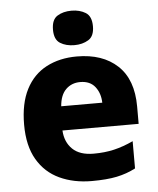

<svg xmlns="http://www.w3.org/2000/svg" viewBox="-54 -815 716 871"><g transform="rotate(-5 303.5 -379.0)"><path d="M310 -559Q427 -559 495 -495.5Q563 -432 563 -309V-230H216Q219 -177 252 -145Q285 -113 348 -113Q399 -113 441.5 -123Q484 -133 529 -154V-30Q489 -9 443 0.5Q397 10 329 10Q247 10 182.5 -20Q118 -50 81.5 -112.5Q45 -175 45 -271Q45 -368 78 -432Q111 -496 171 -527.5Q231 -559 310 -559ZM315 -442Q276 -442 250 -416.5Q224 -391 220 -340H407Q406 -383 383 -412.5Q360 -442 315 -442ZM304 -768Q341 -768 368 -751.5Q395 -735 395 -689Q395 -644 368 -627.5Q341 -611 304 -611Q266 -611 239.5 -627.5Q213 -644 213 -689Q213 -735 239.5 -751.5Q266 -768 304 -768Z"/></g></svg>

Font: Noto Sans Lao Looped ExtraBold
Style: Regular
Weight: 800
Designer: Mark Frömberg, Ben Mitchell
Foundry: The Fontpad Ltd
Version: Version 1.002; ttfautohint (v1.8.4.7-5d5b)